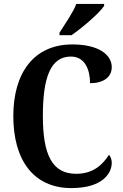

<svg xmlns="http://www.w3.org/2000/svg" viewBox="-20 -951 627 981"><path d="M284 -784V-771H345C402 -810 490 -886 512 -921V-931H370C353 -886 311 -827 284 -784ZM345 10C504 10 551 -66 551 -119C551 -135 545 -152 537 -160C506 -113 460 -63 369 -63C246 -63 199 -161 199 -358C199 -550 236 -662 342 -662C416 -662 440 -592 440 -526C513 -526 551 -560 551 -608C551 -672 483 -724 350 -724C151 -724 48 -576 48 -358C48 -137 148 10 345 10Z"/></svg>

Font: Noto Serif Georgian Condensed Bold
Style: Regular
Weight: 700
Width: 3
Designer: Monotype Design Team, Akaki Razmadze
Foundry: Google LLC
Version: Version 2.003